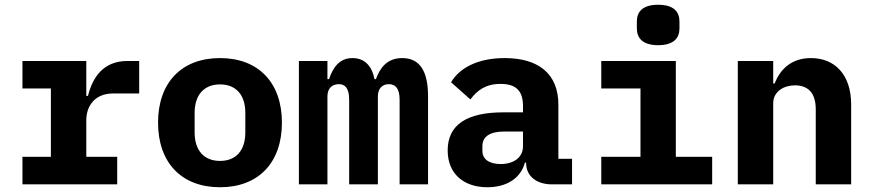

<svg xmlns="http://www.w3.org/2000/svg" viewBox="-20 -771 3641 803"><path d="M73.9 0H470.2V-115.1H340.9V-268.1C340.9 -329.9 378.9 -380 452.1 -380H562.1V-516H513.1C410.9 -516 366.8 -446 348 -370H340.9V-516H73.9V-400.9H192.8V-115.1H73.9Z M900.2 12.1C1061.1 12.1 1159.1 -90.9 1159.1 -258.2C1159.1 -425.1 1061.1 -528.1 900.2 -528.1C739 -528.1 641 -425.1 641 -258.2C641 -90.9 739 12.1 900.2 12.1ZM794 -217V-299C794 -375 834.2 -418 900.2 -418C966.3 -418 1006 -375 1006 -299V-217C1006 -141 966.3 -98 900.2 -98C834.2 -98 794 -141 794 -217Z M1349.4 0V-367.9C1349.4 -403.1 1370.4 -419 1397.4 -419C1423.3 -419 1440.3 -402 1440.3 -354V0H1560.4V-367.9C1560.4 -403.1 1581.3 -419 1606.2 -419C1633.2 -419 1651.3 -402 1651.3 -354V0H1770.2V-369C1770.2 -475.1 1734.4 -528.1 1662.3 -528.1C1598.4 -528.1 1569.2 -486.9 1552.2 -440H1546.2C1535.2 -497.2 1503.2 -528.1 1454.2 -528.1C1399.1 -528.1 1372.2 -487.9 1356.2 -440H1349.4V-516H1230.1V0Z M2287.3 0H2372.5V-106.9H2315.3V-333.1C2315.3 -463.1 2231.5 -528.1 2090.6 -528.1C1975.5 -528.1 1900.6 -485.1 1866.5 -426.8L1947.4 -355.1C1975.5 -393.1 2011.4 -420.1 2073.5 -420.1C2141.3 -420.1 2167.3 -388.1 2167.3 -327.1V-301.1H2084.5C1933.6 -301.1 1852.3 -250 1852.3 -142C1852.3 -45.1 1918.3 12.1 2018.5 12.1C2097.3 12.1 2157.3 -24.1 2175.4 -90.9H2180.4V-89.1C2180.4 -32 2227.3 0 2287.3 0ZM1997.5 -139.9V-160.2C1997.5 -199.9 2029.5 -220.9 2088.4 -220.9H2167.3V-159.1C2167.3 -111.2 2126.4 -84.9 2074.6 -84.9C2027.3 -84.9 1997.5 -104 1997.5 -139.9Z M2732.6 -582C2798.7 -582 2821.7 -612.9 2821.7 -652V-681.1C2821.7 -720.9 2798.7 -751.1 2732.6 -751.1C2666.5 -751.1 2643.5 -720.9 2643.5 -681.1V-652C2643.5 -612.9 2666.5 -582 2732.6 -582ZM2494.7 0H2958.5V-115.1H2806.5V-516H2494.7V-400.9H2658.7V-115.1H2494.7Z M3213.8 0V-339.1C3213.8 -388.8 3258.9 -414.1 3304.7 -414.1C3362.6 -414.1 3391.7 -378.9 3391.7 -313.9V0H3539.8V-334.2C3539.8 -459.2 3470.9 -528.1 3371.8 -528.1C3288.7 -528.1 3242.5 -480.1 3219.8 -421.9H3213.8V-516H3065.7V0Z"/></svg>

Font: Margiela Mono Bold
Style: Regular
Weight: 700
Designer: Mike Abbink, Paul van der Laan, Pieter van Rosmalen
Foundry: Bold Monday
Version: Version 2.003 2021